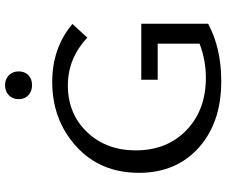

<svg xmlns="http://www.w3.org/2000/svg" viewBox="-88 -803 897 761"><g transform="rotate(-90 360.5 -422.5)"><path d="M404 -744Q379 -744 363.5 -758.5Q348 -773 348 -797Q348 -821 363.5 -836Q379 -851 404 -851Q427 -851 442.5 -836Q458 -821 458 -797Q458 -773 443 -758.5Q428 -744 404 -744ZM425 -311H647V-46Q550 6 419 6Q255 6 155.5 -83.5Q56 -173 56 -320Q56 -474 161 -569Q266 -664 416 -664Q551 -664 646 -584L592 -525Q509 -602 403 -602Q290 -602 217.5 -526Q145 -450 145 -333Q145 -209 225 -132Q305 -55 433 -55Q502 -55 568 -80V-246H425Z"/></g></svg>

Font: EauTestText Medium
Style: Regular
Weight: 500
Designer: Christian Thalmann (Catharsis Fonts)
Version: Version 0.001;PS 000.001;hotconv 1.0.88;makeotf.lib2.5.64775